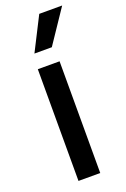

<svg xmlns="http://www.w3.org/2000/svg" viewBox="-151 -831 578 881"><g transform="rotate(-20 138.0 -391.0)"><path d="M81.3 -618.3 164.4 -782H276.3L166.2 -618.3ZM71.4 0V-545.5H177.6V0Z"/></g></svg>

Font: TID UI Medium
Style: Regular
Weight: 500
Designer: The TID Project Authors
Foundry: Bakken & Bæck
Version: Version 1.001;hotconv 1.0.109;makeotfexe 2.5.65596